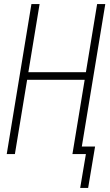

<svg xmlns="http://www.w3.org/2000/svg" viewBox="-20 -755 540 941"><path d="M412 166H373L401 0H335L395 -364H113L53 0H13L134 -735H174L119 -401H401L456 -735H496L381 -37H446Z"/></svg>

Font: Iosevka Extralight Oblique
Style: Regular
Weight: 200
Italic angle: -9°
Monospace: yes
Designer: Belleve Invis
Foundry: Belleve Invis
Version: Version 32.5.0; ttfautohint (v1.8.4)